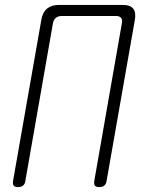

<svg xmlns="http://www.w3.org/2000/svg" viewBox="-20 -750 640 780"><path d="M53 10Q40 10 35.5 4Q31 -2 33 -15L148 -670Q153 -700 171 -715Q189 -730 219 -730H479Q509 -730 521 -715Q533 -700 528 -670L413 -15Q411 -2 403.5 4Q396 10 383 10Q370 10 365.5 4Q361 -2 363 -15L475 -655Q478 -670 472 -677.5Q466 -685 451 -685H231Q216 -685 207 -677.5Q198 -670 195 -655L83 -15Q81 -2 73.5 4Q66 10 53 10Z"/></svg>

Font: Maple Mono NL Thin
Style: Italic
Weight: 250
Italic angle: -10°
Monospace: yes
Designer: subframe7536
Version: Version 7.000